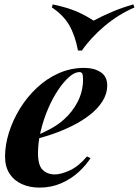

<svg xmlns="http://www.w3.org/2000/svg" viewBox="-20 -840 632 874"><path d="M131 -217Q172 -233 209 -253Q246 -273 272 -297Q311 -332 334.5 -378.5Q358 -425 358 -479Q358 -499 354 -505.5Q350 -512 342 -512Q320 -512 294.5 -489.5Q269 -467 244 -429.5Q219 -392 198.5 -344Q178 -296 165.5 -244Q153 -192 153 -143Q153 -87 174.5 -66.5Q196 -46 230 -46Q257 -46 297 -64Q337 -82 376 -128L392 -120Q371 -87 337 -56Q303 -25 258 -5.5Q213 14 160 14Q115 14 79.5 -2Q44 -18 23.5 -49.5Q3 -81 3 -127Q3 -180 20.5 -236Q38 -292 70 -344.5Q102 -397 147 -439.5Q192 -482 247 -506.5Q302 -531 364 -531Q408 -531 438 -511.5Q468 -492 468 -452Q468 -413 446.5 -379Q425 -345 389 -317Q353 -289 308.5 -267Q264 -245 217.5 -229Q171 -213 130 -204ZM406 -746Q443 -766 490 -786Q537 -806 587 -820L592 -806Q518 -774 455 -720.5Q392 -667 353 -610H335Q322 -679 295 -725.5Q268 -772 216 -806L220 -820Q286 -806 328 -788Q370 -770 406 -746Z"/></svg>

Font: Playfair Display
Style: Bold Italic
Weight: 700
Italic angle: -14°
Designer: Claus Eggers Sørensen
Foundry: Claus Eggers Sørensen
Version: Version 1.203